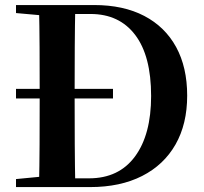

<svg xmlns="http://www.w3.org/2000/svg" viewBox="-20 -761 829 781"><path d="M439.6 -360.6H45.1V-399.4H439.6ZM45.1 0V-32.6L198.2 -47.3H212.6V0ZM138.6 0Q140.6 -85.2 141 -173.4Q141.4 -261.6 141.4 -359.2V-390.3Q141.4 -480 141 -567.1Q140.6 -654.1 138.6 -740.5H286.3Q284.6 -655.6 284.1 -568.2Q283.6 -480.8 283.6 -390.3V-359.2Q283.6 -263 284.1 -174.8Q284.6 -86.6 286.3 0ZM212.6 0V-35.6H342.2Q463.6 -35.6 529.1 -124.5Q594.7 -213.4 594.7 -370.5Q594.7 -533.7 529.9 -618.9Q465.1 -704.1 348.4 -704.1H212.6V-740.5H362.6Q482.1 -740.5 566.7 -696.3Q651.3 -652.1 696.4 -569.7Q741.4 -487.2 741.4 -371.9Q741.4 -256.6 694 -173.4Q646.6 -90.2 558 -45.1Q469.4 0 346.4 0ZM45.1 -707.9V-740.5H212.6V-694.2H198.2Z"/></svg>

Font: Noto Serif KR
Style: Regular
Weight: 200
Designer: Ryoko NISHIZUKA 西塚涼子 (kana & ideographs); Frank Grießhammer (Latin, Greek & Cyrillic); Wenlong ZHANG 张文龙 (bopomofo); San
Foundry: Adobe
Version: Version 2.001;hotconv 1.1.0;makeotfexe 2.6.0